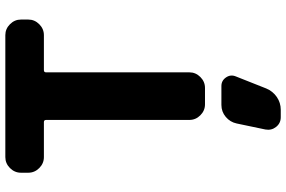

<svg xmlns="http://www.w3.org/2000/svg" viewBox="-192 -578 1047 702"><g transform="rotate(-90 331.0 -226.5)"><path d="M108 -589Q85 -589 68 -606Q51 -623 51 -646V-673Q51 -696 68 -713Q85 -730 108 -730H554Q577 -730 594 -713Q611 -696 611 -673V-646Q611 -623 594 -606Q577 -589 554 -589H426Q418 -589 418 -581V-57Q418 -34 401 -17Q384 0 361 0H301Q278 0 261 -17Q244 -34 244 -57V-581Q244 -589 236 -589ZM368 60Q388 60 399.5 77Q411 94 403 113L359 224Q349 248 328 262.5Q307 277 281 277H254Q232 277 218.5 260Q205 243 209 221L231 116Q236 92 255 76Q274 60 299 60Z"/></g></svg>

Font: Rounded Mplus 1c ExtraBold
Style: Regular
Weight: 800
Version: Version 1.059.20150529